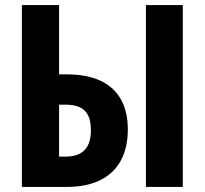

<svg xmlns="http://www.w3.org/2000/svg" viewBox="-20 -734 804 754"><path d="M66 0V-714H212V-442H241Q321 -442 374.5 -417Q428 -392 455 -343.5Q482 -295 482 -226Q482 -154 454.5 -103.5Q427 -53 373.5 -26.5Q320 0 242 0ZM238 -119Q287 -119 312 -144.5Q337 -170 337 -223Q337 -259 326 -281Q315 -303 293 -313Q271 -323 237 -323H212V-119ZM553 0V-714H698V0Z"/></svg>

Font: Noto Sans Display Condensed
Style: Bold
Weight: 700
Width: 3
Designer: Monotype Design Team
Foundry: Monotype Imaging Inc.
Version: Version 2.003